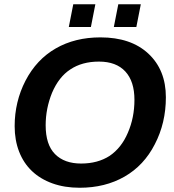

<svg xmlns="http://www.w3.org/2000/svg" viewBox="-20 -874 818 904"><path d="M453 -698Q596 -698 678 -622Q761 -545 761 -416Q761 -295 709 -195Q658 -95 566.5 -42.5Q475 10 355 10Q284 10 227 -10.5Q170 -31 130.5 -68.5Q91 -106 70 -160Q49 -214 49 -280Q49 -395 100 -494Q152 -594 242.5 -646Q333 -698 453 -698ZM446 -584Q366 -584 311 -547Q257 -512 225 -437Q195 -363 195 -284Q195 -193 239 -148.5Q283 -104 362 -104Q440 -104 496 -140Q552 -178 582 -249Q613 -320 613 -404Q613 -491 570 -537.5Q527 -584 446 -584ZM516 -747 537 -854H643L622 -747ZM304 -747 325 -854H429L408 -747Z"/></svg>

Font: Libra Sans Modern
Style: Bold Italic
Weight: 700
Italic angle: -12°
Foundry: Stefan Peev, Context Ltd
Version: Version 1.000